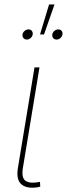

<svg xmlns="http://www.w3.org/2000/svg" viewBox="-20 -846 303 869"><path d="M153.3 1Q104 9.8 78.1 -10.7Q52.2 -31.2 61 -85.4L136.2 -541H158.7L83.5 -85.4Q76.2 -40 96.4 -27.1Q116.7 -14.2 155.8 -22Q159.2 -22.9 158.4 -22.7Q157.7 -22.5 161.1 -22.9L162.1 -1Q160.2 -1 158 -0.5Q155.8 0 153.3 1ZM236.3 -667Q226.6 -667 220.9 -673.8Q215.3 -680.7 216.8 -689.9Q218.3 -699.7 226.3 -706.3Q234.4 -712.9 244.1 -712.9Q253.4 -712.9 258.8 -706.3Q264.2 -699.7 262.7 -689.9Q261.2 -680.7 253.4 -673.8Q245.6 -667 236.3 -667ZM101.6 -667Q91.8 -667 86.2 -673.8Q80.6 -680.7 82 -689.9Q83.5 -699.7 91.6 -706.3Q99.6 -712.9 109.4 -712.9Q118.7 -712.9 124 -706.3Q129.4 -699.7 127.9 -689.9Q126.5 -680.7 118.7 -673.8Q110.8 -667 101.6 -667ZM161.1 -689.9 202.1 -825.7H226.6L179.2 -689.9Z"/></svg>

Font: Inter 17pt Thin
Style: Italic
Weight: 250
Italic angle: -9.3988°
Version: Version 4.001;git-66647c0bb